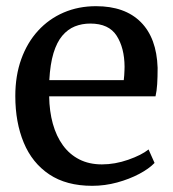

<svg xmlns="http://www.w3.org/2000/svg" viewBox="-20 -590 561 621"><path d="M278.2 11Q194.6 11 139.3 -26Q84 -63 56.8 -128.6Q29.5 -194.2 29.5 -279.4Q29.5 -345.3 48.8 -398.9Q68.1 -452.4 103.1 -490.6Q138 -528.8 185.8 -549.4Q233.6 -570 290.6 -570Q384 -570 435.3 -518.6Q486.7 -467.2 489.8 -370.6Q489.8 -340.5 488.4 -318.1Q487 -295.6 483 -278.4H139Q139.7 -230.1 150.9 -189.7Q162.2 -149.3 183.6 -119.9Q205 -90.5 236.6 -74.4Q268.2 -58.3 309.6 -58.3Q351.8 -58.3 394.7 -73.3Q437.6 -88.3 460.5 -106.6L479.9 -63Q462 -44.3 430.3 -27.5Q398.5 -10.6 358.9 0.2Q319.3 11 278.2 11ZM139.5 -330.9H380.3Q381.2 -337.9 381.8 -346.5Q382.4 -355.1 382.6 -362.7Q382.9 -370.4 382.9 -374.2Q382.5 -435 357.3 -474.4Q332.1 -513.8 272 -513.8Q245.1 -513.8 222.1 -504.6Q199.1 -495.3 181.4 -474.4Q163.8 -453.5 153 -418.2Q142.3 -383 139.5 -330.9Z"/></svg>

Font: Merriweather 7pt Light
Style: Regular
Weight: 300
Designer: Eben Sorkin
Foundry: Eben Sorkin
Version: Version 2.200;gftools[0.9.31]